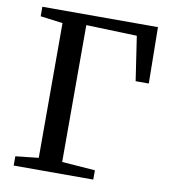

<svg xmlns="http://www.w3.org/2000/svg" viewBox="-83 -814 778 884"><g transform="rotate(10 306.0 -371.5)"><path d="M412.5 0H40.5V-43.5L148 -55V-685L43.5 -698.5V-743H584L587.5 -480H526L495 -687L257.5 -695V-55L412.5 -43.5Z"/></g></svg>

Font: Merriweather 12pt
Style: Regular
Weight: 400
Designer: Eben Sorkin
Foundry: Eben Sorkin
Version: Version 2.100